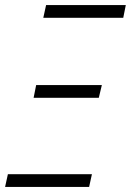

<svg xmlns="http://www.w3.org/2000/svg" viewBox="-32 -734 514 754"><path d="M138 -664 149 -714H462L452 -664ZM100 -350 110 -400H368L356 -350ZM-12 0 -1 -50H329L318 0Z"/></svg>

Font: Noto Sans Display SemiCondensed Light
Style: Italic
Weight: 300
Width: 4
Italic angle: -12°
Designer: Monotype Design Team
Foundry: Monotype Imaging Inc.
Version: Version 1.900